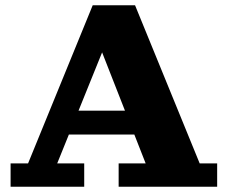

<svg xmlns="http://www.w3.org/2000/svg" viewBox="-20 -705 860 725"><path d="M20 0V-88H86L330 -685H490L734 -88H800V0H428V-88H530L337 -580H395L196 -88H298V0ZM207 -197V-287H524V-197Z"/></svg>

Font: Montagu Slab 144pt
Style: Bold
Weight: 700
Designer: Florian Karsten
Foundry: Florian Karsten
Version: Version 1.000